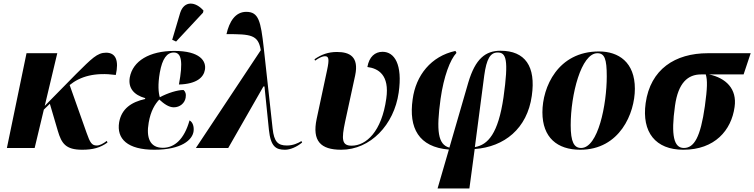

<svg xmlns="http://www.w3.org/2000/svg" viewBox="-20 -837 4266 1086"><path d="M19 0H176L228 -217L262 -250L307 -97C328 -26 351 10 445 10C504 10 547 -1 588 -31L584 -40C563 -24 544 -14 527 -14C499 -14 489 -31 470 -85L374 -356C434 -405 517 -429 635 -413C653 -493 636 -539 580 -539C530 -539 499 -506 410 -418L233 -238L304 -536H130Z M976 -602 1128 -765 1131 -777C1087 -828 1022 -836 999 -764L954 -612ZM853 10C1007 10 1069 -46 1075 -95C1078 -120 1071 -146 1052 -156C1022 -49 967 -1 901 -1C828 -1 806 -58 821 -143C832 -209 857 -249 881 -274C906 -251 934 -230 963 -230C998 -230 1025 -254 1030 -284C1034 -306 1028 -320 1018 -328C983 -328 929 -311 884 -287C876 -313 872 -358 884 -427C898 -505 924 -540 963 -540C1007 -540 1016 -488 992 -359C1095 -362 1132 -401 1139 -442C1148 -491 1112 -549 966 -549C825 -549 731 -492 714 -399C704 -339 737 -300 801 -282V-277C724 -260 668 -223 654 -146C638 -51 702 10 853 10Z M1088 0H1271L1470 -348H1476L1501 -103C1511 -7 1541 10 1592 10C1622 10 1659 -6 1689 -31L1685 -39C1666 -27 1637 -14 1603 -14C1552 -14 1530 -35 1522 -110L1472 -565C1455 -718 1443 -770 1373 -770C1311 -770 1277 -715 1261 -644C1398 -644 1441 -641 1455 -553Z M1910 10C2075 10 2209 -131 2235 -313C2258 -473 2211 -544 2144 -544C2101 -544 2068 -516 2058 -458C2120 -450 2184 -413 2165 -280C2139 -92 2051 -13 1969 -13C1913 -13 1911 -49 1932 -148L1989 -411C2011 -516 1958 -543 1886 -543C1837 -543 1798 -529 1759 -502L1762 -494C1788 -512 1805 -519 1818 -519C1839 -519 1844 -505 1830 -440L1771 -164C1745 -40 1793 10 1910 10Z M2455 229H2635L2665 6C2832 -6 2962 -109 2988 -295C3012 -462 2950 -550 2811 -550C2726 -550 2669 -505 2629 -371L2522 -2C2457 -19 2447 -97 2472 -278C2490 -405 2526 -500 2562 -538L2556 -549C2418 -519 2332 -411 2314 -275C2291 -113 2348 -5 2519 9ZM2719 -410C2732 -504 2753 -540 2795 -540C2843 -540 2858 -501 2828 -287C2798 -81 2740 -18 2666 -5Z M3262 10C3486 10 3571 -197 3571 -335C3571 -485 3479 -546 3368 -546C3135 -546 3048 -344 3048 -202C3048 -59 3132 10 3262 10ZM3267 0C3227 0 3208 -34 3208 -129C3208 -301 3267 -536 3359 -536C3400 -536 3412 -503 3412 -405C3412 -245 3363 0 3267 0Z M3845 10C4023 10 4117 -100 4135 -232C4150 -335 4085 -396 3991 -416H4186L4226 -536H3984C3798 -536 3659 -445 3632 -254C3609 -89 3688 10 3845 10ZM3848 0C3792 0 3774 -70 3798 -239C3816 -369 3871 -416 3945 -416H3972C3982 -384 3981 -338 3967 -237C3942 -60 3906 0 3848 0Z"/></svg>

Font: Noto Serif Display SemiCondensed ExtraBold
Style: Italic
Weight: 800
Width: 4
Italic angle: -12°
Designer: Monotype Design Team
Foundry: Monotype Imaging Inc.
Version: Version 2.009